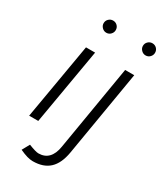

<svg xmlns="http://www.w3.org/2000/svg" viewBox="-226 -795 933 1096"><g transform="rotate(30 240.0 -247.5)"><path d="M123 -500H183L97 0H37ZM141 -670Q141 -687 153 -698.5Q165 -710 181 -710Q198 -710 209.5 -698.5Q221 -687 221 -670Q221 -654 209.5 -642Q198 -630 181 -630Q165 -630 153 -642Q141 -654 141 -670ZM97 190 124 141Q172 160 190 160Q230 160 254.5 135Q279 110 287 61L381 -500H441L346 65Q333 141 293.5 178Q254 215 184 215Q167 215 146 209Q125 203 97 190ZM400 -670Q400 -687 412 -698.5Q424 -710 440 -710Q457 -710 468.5 -698.5Q480 -687 480 -670Q480 -654 468.5 -642Q457 -630 440 -630Q424 -630 412 -642Q400 -654 400 -670Z"/></g></svg>

Font: Oak Sans Light Italic
Style: Regular
Weight: 400
Italic angle: -9.5°
Foundry: Erik Kennedy, Walven
Version: Version 1.000;Glyphs 3.1.2 (3151)